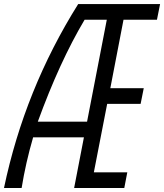

<svg xmlns="http://www.w3.org/2000/svg" viewBox="-44 -937 818 957"><path d="M374.3 -252.6H121.1Q84 -125 63.8 0H-24.1Q78.8 -490.9 345.7 -916.7H753.9L738.3 -838.5H571.6L505.9 -497.4H672.5L656.9 -419.3H490.2L423.8 -78.1H590.5L575.5 0H325.5ZM390 -330.7 488.3 -838.5H377.6Q253.3 -629.6 144.5 -330.7Z"/></svg>

Font: Monoid
Style: Italic
Weight: 400
Width: 4
Italic angle: -11°
Monospace: yes
Version: Version 0.61